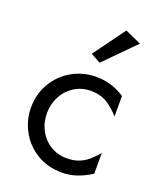

<svg xmlns="http://www.w3.org/2000/svg" viewBox="-127 -734 678 824"><g transform="rotate(20 212.0 -322.0)"><path d="M35.2 -205.1Q35.2 -266.6 64.5 -316.9Q93.8 -367.2 144.3 -396Q194.8 -424.8 256.3 -424.8Q324.2 -424.8 385.3 -385.3V-291.5Q352.1 -328.6 322.5 -344.5Q293 -360.4 254.4 -360.4Q211.4 -360.4 178 -339.1Q144.5 -317.9 126.2 -282.5Q107.9 -247.1 107.9 -206.1Q107.9 -163.6 126.7 -128.4Q145.5 -93.3 178.7 -73Q211.9 -52.7 253.4 -52.7Q284.2 -52.7 307.6 -61.8Q331.1 -70.8 349.1 -86.2Q367.2 -101.6 387.7 -125.5V-31.2Q320.8 12.2 255.9 12.2Q188 12.2 137.9 -19.3Q87.9 -50.8 61.5 -100.8Q35.2 -150.9 35.2 -205.1ZM246.1 -486.3 201.7 -511.2 307.1 -655.8 380.9 -622.6Z"/></g></svg>

Font: NMS Futura Pro Book
Style: Regular
Weight: 400
Designer: Blend3rman
Version: Version 0.1